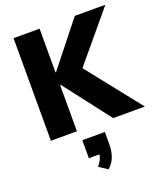

<svg xmlns="http://www.w3.org/2000/svg" viewBox="-176 -822 1064 1240"><g transform="rotate(-20 356.0 -202.0)"><path d="M66 0V-705H245V-405H249L487 -705H697L383 -329L389 -407L712 0H494L249 -318H245V0ZM353 301 294 262Q314 241 323 218Q332 195 332 173L365 190H258V66H413V149Q413 195 400 233Q387 271 353 301Z"/></g></svg>

Font: Nunito Sans 10pt SemiCondensed Black
Style: Regular
Weight: 900
Width: 4
Designer: Vernon Adams
Foundry: Vernon Adams
Version: Version 3.101;gftools[0.9.27]